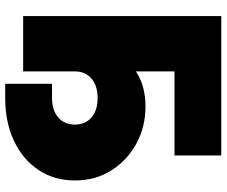

<svg xmlns="http://www.w3.org/2000/svg" viewBox="-84 -684 833 705"><g transform="rotate(90 332.5 -331.5)"><path d="M550.8 -727.5V-555.7H242.2V0H39.1V-727.5ZM287.6 65.9V-106H339.8Q384.8 -106 411.1 -128.7Q437.5 -151.4 437.5 -189.9Q437.5 -228.5 411.1 -251Q384.8 -273.4 339.8 -273.4Q294.9 -273.4 268.6 -251Q242.2 -228.5 242.2 -189.9H142.6Q142.6 -266.1 168.7 -324.7Q194.8 -383.3 245.8 -416.3Q296.9 -449.2 371.1 -449.2Q444.8 -449.2 506.3 -416.3Q567.9 -383.3 605.2 -324.7Q642.6 -266.1 642.6 -189.9Q642.6 -113.8 604 -56.2Q565.4 1.5 497.1 33.7Q428.7 65.9 339.8 65.9Z"/></g></svg>

Font: Inter Display Black
Style: Regular
Weight: 900
Designer: Rasmus Andersson
Foundry: rsms
Version: Version 4.000;git-a52131595